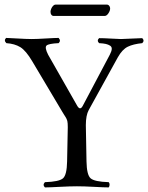

<svg xmlns="http://www.w3.org/2000/svg" viewBox="-20 -816 650 841"><path d="M438 -746.1H214.4Q210 -746.1 206.8 -749.3Q203.6 -752.4 202.4 -756.3Q201.2 -760.3 201.2 -764.2Q201.2 -770 204.3 -777.6Q207.5 -785.2 212.6 -790.5Q217.8 -795.9 223.1 -795.9H448.2Q452.6 -795.9 456.1 -793Q459.5 -790 460.9 -786.1Q462.4 -782.2 462.4 -778.8Q462.4 -769 454.8 -757.6Q447.3 -746.1 438 -746.1ZM358.9 -108.9Q359.9 -49.8 377 -34.9Q394 -20 456.1 -18.1Q460 -14.2 460 -7.1Q460 0 456.1 4.9Q436 4.9 391.6 2.4Q347.2 0 317.1 0Q287.1 0 241.5 2.4Q195.8 4.9 176.8 4.9Q165.5 -6.3 176.8 -18.1Q238.8 -20 255.9 -34.9Q272.9 -49.8 273.9 -108.9L276.9 -258.8Q276.9 -268.1 276.4 -274.9Q275.9 -281.7 274.9 -286.1Q273.9 -290.5 271.5 -295.4Q269 -300.3 267.1 -303.5Q265.1 -306.6 260.7 -313.5Q256.3 -320.3 252.9 -326.2L121.6 -546.9Q93.8 -594.2 69.1 -609.4Q44.4 -624.5 7.8 -627Q-4.4 -639.2 6.8 -649.9Q13.7 -649.9 54.9 -647.5Q96.2 -645 119.1 -645Q141.1 -645 181.2 -647.5Q221.2 -649.9 236.8 -649.9Q248 -637.7 236.8 -627Q192.9 -625 183.8 -616.5Q174.8 -607.9 190.9 -576.2L317.4 -354Q330.6 -330.1 342.3 -352.1L460.9 -576.2Q468.8 -591.3 469.5 -601.1Q470.2 -610.8 462.2 -616Q454.1 -621.1 443.6 -623.5Q433.1 -626 414.1 -627Q402.8 -638.2 414.1 -648.9Q434.1 -648.9 466.1 -647Q498 -645 509.8 -645Q522.9 -645 557.4 -647Q591.8 -648.9 603 -648.9Q614.3 -637.7 603 -627Q563.5 -623 539.6 -611.3Q515.6 -599.6 496.1 -564.9L368.7 -334Q356 -311 356 -267.6Z"/></svg>

Font: Linux Libertine Display
Style: Regular
Weight: 400
Designer: Philipp H. Poll
Foundry: Philipp H. Poll
Version: Version 5.0.9